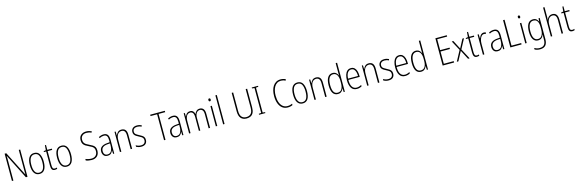

<svg xmlns="http://www.w3.org/2000/svg" viewBox="99 -2738 14638 4855"><g transform="rotate(-15 7417.5 -310.5)"><path d="M491 -51H449L122 -697H119Q121 -667 121.5 -635.5Q122 -604 122 -563V-51H84V-765H127L454 -123H456Q455 -159 454.5 -197Q454 -235 454 -262V-765H491Z M988 -316Q988 -184 943 -112.5Q898 -41 807 -41Q717 -41 670.5 -113Q624 -185 624 -317Q624 -449 670.5 -519.5Q717 -590 808 -590Q902 -590 945 -516Q988 -442 988 -316ZM662 -317Q662 -202 697.5 -138.5Q733 -75 807 -75Q881 -75 915.5 -136.5Q950 -198 950 -317Q950 -426 917.5 -491Q885 -556 808 -556Q733 -556 697.5 -494Q662 -432 662 -317Z M1214 -75Q1230 -75 1244.5 -78Q1259 -81 1269 -86V-53Q1257 -48 1242 -44.5Q1227 -41 1208 -41Q1155 -41 1134 -75Q1113 -109 1113 -175V-547H1054V-571L1113 -581L1123 -708H1151V-580H1270V-547H1151V-175Q1151 -125 1164 -100Q1177 -75 1214 -75Z M1702 -316Q1702 -184 1657 -112.5Q1612 -41 1521 -41Q1431 -41 1384.5 -113Q1338 -185 1338 -317Q1338 -449 1384.5 -519.5Q1431 -590 1522 -590Q1616 -590 1659 -516Q1702 -442 1702 -316ZM1376 -317Q1376 -202 1411.5 -138.5Q1447 -75 1521 -75Q1595 -75 1629.5 -136.5Q1664 -198 1664 -317Q1664 -426 1631.5 -491Q1599 -556 1522 -556Q1447 -556 1411.5 -494Q1376 -432 1376 -317Z M2370 -237Q2370 -142 2316.5 -91.5Q2263 -41 2173 -41Q2131 -41 2092 -48Q2053 -55 2021 -68V-109Q2052 -95 2092.5 -86Q2133 -77 2174 -77Q2248 -77 2289.5 -119Q2331 -161 2331 -235Q2331 -281 2315 -309Q2299 -337 2266.5 -357.5Q2234 -378 2185 -400Q2140 -420 2104.5 -443Q2069 -466 2048 -501.5Q2027 -537 2027 -594Q2027 -682 2080.5 -728.5Q2134 -775 2217 -775Q2257 -775 2293.5 -766Q2330 -757 2359 -743L2344 -710Q2310 -726 2277 -732.5Q2244 -739 2217 -739Q2148 -739 2107 -701.5Q2066 -664 2066 -595Q2066 -548 2084.5 -518.5Q2103 -489 2134.5 -469.5Q2166 -450 2207 -431Q2258 -408 2294.5 -384.5Q2331 -361 2350.5 -327Q2370 -293 2370 -237Z M2625 -590Q2696 -590 2729 -547Q2762 -504 2762 -408V-51H2733L2728 -143H2726Q2711 -102 2680 -71.5Q2649 -41 2587 -41Q2520 -41 2487.5 -83Q2455 -125 2455 -184Q2455 -263 2506.5 -303.5Q2558 -344 2652 -352L2725 -358V-404Q2725 -488 2700.5 -522Q2676 -556 2623 -556Q2597 -556 2569 -548.5Q2541 -541 2509 -523L2495 -554Q2525 -571 2558 -580.5Q2591 -590 2625 -590ZM2655 -322Q2575 -315 2534.5 -281.5Q2494 -248 2494 -184Q2494 -131 2520 -102Q2546 -73 2593 -73Q2662 -73 2693.5 -127Q2725 -181 2726 -269V-327Z M3093 -590Q3159 -590 3194.5 -548Q3230 -506 3230 -416V-51H3192V-407Q3192 -486 3165 -521Q3138 -556 3089 -556Q3027 -556 2987.5 -506Q2948 -456 2948 -353V-51H2911V-580H2940L2944 -476H2946Q2961 -520 2995.5 -555Q3030 -590 3093 -590Z M3625 -181Q3625 -116 3586 -78.5Q3547 -41 3470 -41Q3428 -41 3394.5 -51Q3361 -61 3339 -73V-114Q3366 -97 3400 -86.5Q3434 -76 3470 -76Q3530 -76 3558.5 -104Q3587 -132 3587 -181Q3587 -214 3574 -235Q3561 -256 3536 -272Q3511 -288 3477 -305Q3439 -324 3409.5 -343Q3380 -362 3362.5 -389Q3345 -416 3345 -458Q3345 -516 3384.5 -553Q3424 -590 3498 -590Q3533 -590 3564 -582Q3595 -574 3620 -561L3604 -528Q3559 -556 3497 -556Q3445 -556 3413.5 -531Q3382 -506 3382 -458Q3382 -413 3411 -389Q3440 -365 3493 -338Q3529 -319 3559.5 -300Q3590 -281 3607.5 -253.5Q3625 -226 3625 -181Z M4104 -51H4066V-729H3894V-765H4277V-729H4104Z M4436 -590Q4507 -590 4540 -547Q4573 -504 4573 -408V-51H4544L4539 -143H4537Q4522 -102 4491 -71.5Q4460 -41 4398 -41Q4331 -41 4298.5 -83Q4266 -125 4266 -184Q4266 -263 4317.5 -303.5Q4369 -344 4463 -352L4536 -358V-404Q4536 -488 4511.5 -522Q4487 -556 4434 -556Q4408 -556 4380 -548.5Q4352 -541 4320 -523L4306 -554Q4336 -571 4369 -580.5Q4402 -590 4436 -590ZM4466 -322Q4386 -315 4345.5 -281.5Q4305 -248 4305 -184Q4305 -131 4331 -102Q4357 -73 4404 -73Q4473 -73 4504.5 -127Q4536 -181 4537 -269V-327Z M5143 -590Q5202 -590 5236.5 -548.5Q5271 -507 5271 -418V-51H5233V-415Q5233 -491 5206.5 -523.5Q5180 -556 5138 -556Q5082 -556 5048.5 -510Q5015 -464 5015 -379V-51H4978V-406Q4978 -490 4951.5 -523Q4925 -556 4884 -556Q4843 -556 4815 -532Q4787 -508 4773 -466.5Q4759 -425 4759 -374V-51H4722V-580H4751L4755 -487H4758Q4767 -512 4782.5 -535.5Q4798 -559 4823.5 -574.5Q4849 -590 4888 -590Q4940 -590 4968 -560.5Q4996 -531 5005 -487H5008Q5025 -533 5057 -561.5Q5089 -590 5143 -590Z M5442 -777Q5458 -777 5465 -766Q5472 -755 5472 -740Q5472 -722 5464 -711.5Q5456 -701 5441 -701Q5426 -701 5418.5 -712Q5411 -723 5411 -739Q5411 -755 5418 -766Q5425 -777 5442 -777ZM5459 -580V-51H5422V-580Z M5650 -51H5613V-811H5650Z M6432 -279Q6432 -193 6406.5 -140.5Q6381 -88 6335.5 -64.5Q6290 -41 6230 -41Q6132 -41 6080 -100Q6028 -159 6028 -280V-765H6066V-282Q6066 -174 6109 -125.5Q6152 -77 6230 -77Q6305 -77 6349.5 -123Q6394 -169 6394 -280V-765H6432Z M6718 -51H6553V-76L6617 -82V-733L6553 -740V-765H6718V-740L6655 -733V-82L6718 -76Z M7308 -740Q7249 -740 7206.5 -713Q7164 -686 7136.5 -640Q7109 -594 7095.5 -534.5Q7082 -475 7082 -409Q7082 -309 7108.5 -234.5Q7135 -160 7185 -118.5Q7235 -77 7306 -77Q7346 -77 7377.5 -85.5Q7409 -94 7432 -105V-69Q7408 -56 7375.5 -48.5Q7343 -41 7304 -41Q7222 -41 7163.5 -86Q7105 -131 7073.5 -213.5Q7042 -296 7042 -409Q7042 -484 7058 -550Q7074 -616 7107 -666.5Q7140 -717 7190 -746Q7240 -775 7308 -775Q7379 -775 7440 -743L7424 -709Q7395 -726 7365.5 -733Q7336 -740 7308 -740Z M7879 -316Q7879 -184 7834 -112.5Q7789 -41 7698 -41Q7608 -41 7561.5 -113Q7515 -185 7515 -317Q7515 -449 7561.5 -519.5Q7608 -590 7699 -590Q7793 -590 7836 -516Q7879 -442 7879 -316ZM7553 -317Q7553 -202 7588.5 -138.5Q7624 -75 7698 -75Q7772 -75 7806.5 -136.5Q7841 -198 7841 -317Q7841 -426 7808.5 -491Q7776 -556 7699 -556Q7624 -556 7588.5 -494Q7553 -432 7553 -317Z M8186 -590Q8252 -590 8287.5 -548Q8323 -506 8323 -416V-51H8285V-407Q8285 -486 8258 -521Q8231 -556 8182 -556Q8120 -556 8080.5 -506Q8041 -456 8041 -353V-51H8004V-580H8033L8037 -476H8039Q8054 -520 8088.5 -555Q8123 -590 8186 -590Z M8616 -41Q8531 -41 8487.5 -109.5Q8444 -178 8444 -309Q8444 -446 8490 -518Q8536 -590 8620 -590Q8678 -590 8713.5 -557.5Q8749 -525 8762 -484H8764Q8763 -507 8762.5 -527.5Q8762 -548 8762 -568V-811H8799V-51H8769L8764 -151H8762Q8748 -109 8713.5 -75Q8679 -41 8616 -41ZM8621 -75Q8692 -75 8727 -131.5Q8762 -188 8762 -287V-345Q8762 -444 8727 -500Q8692 -556 8624 -556Q8555 -556 8519 -493Q8483 -430 8483 -309Q8483 -196 8516 -135.5Q8549 -75 8621 -75Z M9100 -590Q9157 -590 9192.5 -557Q9228 -524 9244 -469.5Q9260 -415 9260 -351V-318H8962Q8961 -200 9000.5 -137.5Q9040 -75 9118 -75Q9180 -75 9242 -112V-74Q9214 -58 9183.5 -49.5Q9153 -41 9116 -41Q9017 -41 8970.5 -115.5Q8924 -190 8924 -314Q8924 -396 8943.5 -458Q8963 -520 9002 -555Q9041 -590 9100 -590ZM9100 -556Q9041 -556 9004.5 -505Q8968 -454 8963 -351H9224Q9224 -408 9211 -454.5Q9198 -501 9170.5 -528.5Q9143 -556 9100 -556Z M9567 -590Q9633 -590 9668.5 -548Q9704 -506 9704 -416V-51H9666V-407Q9666 -486 9639 -521Q9612 -556 9563 -556Q9501 -556 9461.5 -506Q9422 -456 9422 -353V-51H9385V-580H9414L9418 -476H9420Q9435 -520 9469.5 -555Q9504 -590 9567 -590Z M10099 -181Q10099 -116 10060 -78.5Q10021 -41 9944 -41Q9902 -41 9868.5 -51Q9835 -61 9813 -73V-114Q9840 -97 9874 -86.5Q9908 -76 9944 -76Q10004 -76 10032.5 -104Q10061 -132 10061 -181Q10061 -214 10048 -235Q10035 -256 10010 -272Q9985 -288 9951 -305Q9913 -324 9883.5 -343Q9854 -362 9836.5 -389Q9819 -416 9819 -458Q9819 -516 9858.5 -553Q9898 -590 9972 -590Q10007 -590 10038 -582Q10069 -574 10094 -561L10078 -528Q10033 -556 9971 -556Q9919 -556 9887.5 -531Q9856 -506 9856 -458Q9856 -413 9885 -389Q9914 -365 9967 -338Q10003 -319 10033.5 -300Q10064 -281 10081.5 -253.5Q10099 -226 10099 -181Z M10363 -590Q10420 -590 10455.5 -557Q10491 -524 10507 -469.5Q10523 -415 10523 -351V-318H10225Q10224 -200 10263.5 -137.5Q10303 -75 10381 -75Q10443 -75 10505 -112V-74Q10477 -58 10446.5 -49.5Q10416 -41 10379 -41Q10280 -41 10233.5 -115.5Q10187 -190 10187 -314Q10187 -396 10206.5 -458Q10226 -520 10265 -555Q10304 -590 10363 -590ZM10363 -556Q10304 -556 10267.5 -505Q10231 -454 10226 -351H10487Q10487 -408 10474 -454.5Q10461 -501 10433.5 -528.5Q10406 -556 10363 -556Z M10793 -41Q10708 -41 10664.5 -109.5Q10621 -178 10621 -309Q10621 -446 10667 -518Q10713 -590 10797 -590Q10855 -590 10890.5 -557.5Q10926 -525 10939 -484H10941Q10940 -507 10939.5 -527.5Q10939 -548 10939 -568V-811H10976V-51H10946L10941 -151H10939Q10925 -109 10890.5 -75Q10856 -41 10793 -41ZM10798 -75Q10869 -75 10904 -131.5Q10939 -188 10939 -287V-345Q10939 -444 10904 -500Q10869 -556 10801 -556Q10732 -556 10696 -493Q10660 -430 10660 -309Q10660 -196 10693 -135.5Q10726 -75 10798 -75Z M11659 -51H11360V-765H11659V-730H11399V-444H11645V-408H11399V-87H11659Z M11876 -324 11739 -580H11781L11899 -353L12018 -580H12060L11922 -322L12066 -51H12024L11899 -292L11771 -51H11730Z M12263 -75Q12279 -75 12293.5 -78Q12308 -81 12318 -86V-53Q12306 -48 12291 -44.5Q12276 -41 12257 -41Q12204 -41 12183 -75Q12162 -109 12162 -175V-547H12103V-571L12162 -581L12172 -708H12200V-580H12319V-547H12200V-175Q12200 -125 12213 -100Q12226 -75 12263 -75Z M12576 -589Q12590 -589 12604 -586.5Q12618 -584 12631 -578L12623 -542Q12613 -546 12601 -548.5Q12589 -551 12575 -551Q12535 -551 12507.5 -519.5Q12480 -488 12465.5 -438.5Q12451 -389 12451 -334V-51H12414V-580H12444L12449 -471H12452Q12461 -499 12477 -526Q12493 -553 12517.5 -571Q12542 -589 12576 -589Z M12838 -590Q12909 -590 12942 -547Q12975 -504 12975 -408V-51H12946L12941 -143H12939Q12924 -102 12893 -71.5Q12862 -41 12800 -41Q12733 -41 12700.5 -83Q12668 -125 12668 -184Q12668 -263 12719.5 -303.5Q12771 -344 12865 -352L12938 -358V-404Q12938 -488 12913.5 -522Q12889 -556 12836 -556Q12810 -556 12782 -548.5Q12754 -541 12722 -523L12708 -554Q12738 -571 12771 -580.5Q12804 -590 12838 -590ZM12868 -322Q12788 -315 12747.5 -281.5Q12707 -248 12707 -184Q12707 -131 12733 -102Q12759 -73 12806 -73Q12875 -73 12906.5 -127Q12938 -181 12939 -269V-327Z M13132 -51V-765H13171V-87H13425V-51Z M13543 -777Q13559 -777 13566 -766Q13573 -755 13573 -740Q13573 -722 13565 -711.5Q13557 -701 13542 -701Q13527 -701 13519.5 -712Q13512 -723 13512 -739Q13512 -755 13519 -766Q13526 -777 13543 -777ZM13560 -580V-51H13523V-580Z M13865 -590Q13922 -590 13954 -562.5Q13986 -535 14002 -496H14006L14011 -580H14041V-24Q14041 79 13995 134.5Q13949 190 13846 190Q13805 190 13771.5 181.5Q13738 173 13709 158V119Q13740 136 13773 146Q13806 156 13846 156Q13926 156 13964.5 112.5Q14003 69 14003 -21V-61Q14003 -84 14003.5 -106Q14004 -128 14006 -156H14003Q13988 -104 13951 -72.5Q13914 -41 13857 -41Q13777 -41 13732 -108.5Q13687 -176 13687 -312Q13687 -443 13731 -516.5Q13775 -590 13865 -590ZM13868 -556Q13793 -556 13759 -490Q13725 -424 13725 -312Q13725 -192 13760 -133.5Q13795 -75 13862 -75Q13915 -75 13946 -105.5Q13977 -136 13990 -183.5Q14003 -231 14003 -283V-359Q14003 -416 13990 -460.5Q13977 -505 13947 -530.5Q13917 -556 13868 -556Z M14229 -554Q14229 -513 14226 -481H14229Q14239 -509 14257 -533.5Q14275 -558 14303.5 -574Q14332 -590 14373 -590Q14440 -590 14475.5 -545.5Q14511 -501 14511 -411V-51H14473V-405Q14473 -486 14445 -520.5Q14417 -555 14369 -555Q14308 -555 14268.5 -504.5Q14229 -454 14229 -346V-51H14192V-811H14229Z M14760 -75Q14776 -75 14790.5 -78Q14805 -81 14815 -86V-53Q14803 -48 14788 -44.5Q14773 -41 14754 -41Q14701 -41 14680 -75Q14659 -109 14659 -175V-547H14600V-571L14659 -581L14669 -708H14697V-580H14816V-547H14697V-175Q14697 -125 14710 -100Q14723 -75 14760 -75Z"/></g></svg>

Font: Noto Sans Tamil UI Condensed ExtraLight
Style: Regular
Weight: 200
Width: 3
Designer: Jelle Bosma - Monotype Design Team
Foundry: Monotype Imaging Inc.
Version: Version 2.004; ttfautohint (v1.8.4.7-5d5b)